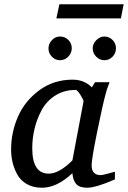

<svg xmlns="http://www.w3.org/2000/svg" viewBox="-20 -867 599 899"><path d="M518 -27Q429 12 388 12Q353 12 337.5 -4.5Q322 -21 319 -56Q246 12 177 12Q135 12 105 -5.5Q75 -23 60 -51.5Q45 -80 38.5 -108.5Q32 -137 32 -167Q32 -247 64 -320.5Q96 -394 163.5 -444Q231 -494 320 -494Q374 -494 410 -458L425 -482H493Q478 -444 474 -425Q460 -373 434.5 -247.5Q409 -122 409 -93Q409 -47 452 -47Q460 -47 489 -55L518 -63ZM371 -392Q372 -398 357 -422Q342 -446 334 -446Q280 -446 238.5 -419.5Q197 -393 174.5 -350.5Q152 -308 141.5 -263Q131 -218 131 -173Q131 -54 208 -54Q257 -54 319 -116ZM414 -641Q414 -662 431 -679Q448 -696 469 -696Q491 -696 507 -680Q523 -664 523 -641Q523 -618 507 -601.5Q491 -585 469 -585Q447 -585 430.5 -601.5Q414 -618 414 -641ZM261 -696Q284 -696 300 -680Q316 -664 316 -641Q316 -618 299.5 -601.5Q283 -585 261 -585Q239 -585 223 -601.5Q207 -618 207 -640Q207 -662 223 -679Q239 -696 261 -696ZM559 -847 546 -781H244L258 -847Z"/></svg>

Font: Veleka
Style: Italic
Weight: 400
Italic angle: -12°
Designer: Stefan Peev, Context Ltd, 2016; SIL International, 1997-2014.
Foundry: Stefan Peev, Context Ltd, 2016
Version: Version 1.000